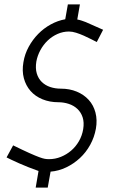

<svg xmlns="http://www.w3.org/2000/svg" viewBox="-20 -784 515 877"><path d="M290 -764H345L333 -695Q344 -693 354 -689.5Q364 -686 372 -683L451 -648L422 -592Q412 -597 396.5 -605Q381 -613 363 -621Q345 -629 327.5 -634.5Q310 -640 295 -640Q268 -640 243 -629Q218 -618 198 -599Q178 -580 164.5 -555Q151 -530 146 -503Q141 -472 148 -448.5Q155 -425 171 -409.5Q187 -394 209.5 -386.5Q232 -379 258 -379Q298 -379 330.5 -365.5Q363 -352 385 -328Q407 -304 416 -270Q425 -236 418 -196Q411 -157 392 -122.5Q373 -88 345 -62Q317 -36 282.5 -19.5Q248 -3 211 0L198 73H143L156 -3Q133 -11 110.5 -20Q88 -29 68.5 -37.5Q49 -46 33.5 -53.5Q18 -61 10 -65L40 -120Q87 -97 115 -84.5Q143 -72 159.5 -66Q176 -60 185 -58.5Q194 -57 204 -57Q232 -57 258 -67.5Q284 -78 305 -96Q326 -114 340.5 -139Q355 -164 360 -194Q365 -225 357.5 -248Q350 -271 333.5 -286.5Q317 -302 294 -309.5Q271 -317 247 -317Q207 -317 174 -330.5Q141 -344 119.5 -368.5Q98 -393 89 -426.5Q80 -460 87 -500Q93 -537 111 -570Q129 -603 154.5 -629Q180 -655 212 -672.5Q244 -690 278 -696Z"/></svg>

Font: Marvel
Style: Italic
Weight: 400
Italic angle: -12°
Designer: Carolina Trebol
Foundry: Carolina Trebol
Version: Version 1.001